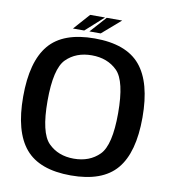

<svg xmlns="http://www.w3.org/2000/svg" viewBox="-87 -867 844 947"><g transform="rotate(10 335.0 -394.0)"><path d="M331 5Q489 5 559.5 -78.5Q630 -162 630 -337.5Q630 -513 559.5 -597Q489 -681 331 -681Q173 -681 102.8 -597.2Q32.5 -513.5 32.5 -337.5Q32.5 -162 103 -78.5Q173.5 5 331 5ZM331 -79Q252.5 -79 203.5 -128.2Q154.5 -177.5 154.5 -337.5Q154.5 -499 203.5 -547.8Q252.5 -596.5 331 -596.5Q410 -596.5 459 -547.8Q508 -499 508 -337.5Q508 -177.5 459 -128.2Q410 -79 331 -79ZM298.5 -710.5H355L448.5 -791.5H371ZM216 -710.5H272.5L362.5 -791.5H288Z"/></g></svg>

Font: Anybody Thin Medium
Style: Regular
Weight: 500
Version: Version 1.113;gftools[0.9.25]